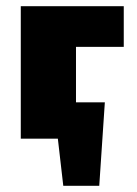

<svg xmlns="http://www.w3.org/2000/svg" viewBox="-20 -447 441 619"><path d="M165 0V-117H318L245 0ZM184 152 153 -117H318L300 152ZM47 0V-427H225V0ZM143 -296V-427H379V-296Z"/></svg>

Font: Ysabeau Infant Black
Style: Regular
Weight: 900
Designer: Christian Thalmann (Catharsis Fonts)
Version: Version 2.001;gftools[0.9.30]; featfreeze: ss01,ss02,lnum